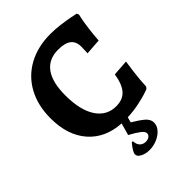

<svg xmlns="http://www.w3.org/2000/svg" viewBox="-253 -770 1123 1123"><g transform="rotate(-45 308.5 -208.5)"><path d="M476 -220 575 -227Q572 -209 564.5 -150.5Q557 -92 555 -40L545 -28Q538 -25 512.5 -17Q487 -9 444 0Q401 9 352 11L343 44Q387 70 413 92Q439 114 439 141Q439 167 420 189Q401 211 370.5 224Q340 237 306 237Q277 237 252.5 225Q228 213 228 194Q228 175 265 131H274Q275 158 289 172.5Q303 187 326 187Q343 187 354.5 178.5Q366 170 366 157Q366 142 342 124Q318 106 280 86L301 11Q173 3 100.5 -80.5Q28 -164 28 -304Q28 -410 71 -489Q114 -568 193 -611Q272 -654 378 -654Q415 -654 457.5 -648.5Q500 -643 530.5 -637Q561 -631 569 -629L575 -616Q573 -609 568 -583.5Q563 -558 557.5 -516Q552 -474 549 -427L450 -420Q450 -425 451 -439.5Q452 -454 452 -473Q452 -516 425.5 -536.5Q399 -557 343 -557Q265 -557 224.5 -502Q184 -447 184 -338Q184 -216 228 -149Q272 -82 350 -82Q404 -82 434 -114.5Q464 -147 476 -220Z"/></g></svg>

Font: Sahitya
Style: Bold
Weight: 700
Designer: Juan Pablo del Peral
Foundry: Juan Pablo del Peral (http://www.huertatipografica.com)
Version: Version 1.001;PS 001.000;hotconv 1.0.70;makeotf.lib2.5.58329